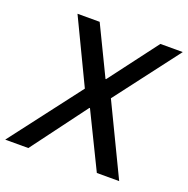

<svg xmlns="http://www.w3.org/2000/svg" viewBox="-149 -803 903 921"><g transform="rotate(20 302.5 -343.0)"><path d="M-26.5 0 248.8 -360.5 92.8 -686H206L326 -438H328.8L516 -686H630.2L382 -359.8L555.2 0H441.2L303.8 -281.2H301L91.5 0Z"/></g></svg>

Font: Chivo Mono Medium
Style: Italic
Weight: 500
Italic angle: -8.05°
Monospace: yes
Designer: Hector Gatti
Foundry: Omnibus-Type
Version: Version 1.008